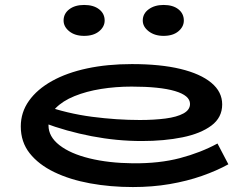

<svg xmlns="http://www.w3.org/2000/svg" viewBox="-20 -742 1010 776"><path d="M517 14Q426 14 344 -1Q262 -16 199 -46.5Q136 -77 100 -122.5Q64 -168 64 -231Q64 -288 97 -334.5Q130 -381 190 -414.5Q250 -448 332 -465.5Q414 -483 513 -483Q628 -483 709 -463.5Q790 -444 834 -407.5Q878 -371 878 -320Q878 -267 834.5 -234.5Q791 -202 717.5 -187Q644 -172 553 -172Q452 -172 350.5 -191.5Q249 -211 156 -246L155 -317Q252 -283 352 -270Q452 -257 545 -257Q603 -257 649 -263Q695 -269 721.5 -283.5Q748 -298 748 -322Q748 -356 687 -374Q626 -392 512 -392Q448 -392 388.5 -382.5Q329 -373 281 -353.5Q233 -334 204.5 -304.5Q176 -275 176 -235Q176 -190 220 -155.5Q264 -121 341.5 -102Q419 -83 517 -82Q624 -81 707.5 -103Q791 -125 859 -162L903 -78Q856 -52 796 -31Q736 -10 666 2Q596 14 517 14ZM641 -597Q605 -597 581 -615.5Q557 -634 557 -659Q557 -687 581 -704.5Q605 -722 641 -722Q679 -722 701 -704.5Q723 -687 723 -659Q723 -634 701 -615.5Q679 -597 641 -597ZM320 -597Q283 -597 260 -615.5Q237 -634 237 -659Q237 -687 260 -704.5Q283 -722 320 -722Q358 -722 380.5 -704.5Q403 -687 403 -659Q403 -634 380.5 -615.5Q358 -597 320 -597Z"/></svg>

Font: BioRhyme Expanded SemiBold
Style: Regular
Weight: 600
Width: 7
Designer: Aoife Mooney
Foundry: Aoife Mooney Type
Version: Version 1.600;gftools[0.9.33]